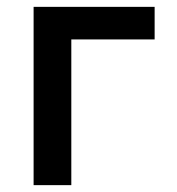

<svg xmlns="http://www.w3.org/2000/svg" viewBox="-20 -540 515 560"><path d="M78 0V-520H431V-425H188V0Z"/></svg>

Font: Iosevka QP
Style: Bold
Weight: 700
Designer: Belleve Invis
Foundry: Belleve Invis
Version: Version 20.0.0; ttfautohint (v1.8.4)